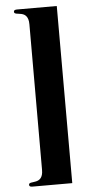

<svg xmlns="http://www.w3.org/2000/svg" viewBox="-60 -734 485 968"><g transform="rotate(-5 182.5 -250.0)"><path d="M265.6 198.2H63.5Q56.6 198.2 52.2 196Q47.9 193.8 47.9 188Q47.9 183.1 50.8 180.9Q53.7 178.7 58.8 177.7Q64 176.8 70.3 176Q76.7 175.3 83.5 173.8Q90.3 172.4 96.7 169.2Q103 166 108.2 159.9Q113.3 153.8 116.5 143.8Q119.6 133.8 119.6 118.2L120.1 -618.2Q120.1 -633.8 116.9 -643.8Q113.8 -653.8 108.6 -659.9Q103.5 -666 97.2 -669.2Q90.8 -672.4 84 -673.8Q77.1 -675.3 70.8 -676Q64.5 -676.8 59.3 -677.7Q54.2 -678.7 51 -680.9Q47.9 -683.1 47.9 -688Q47.9 -693.8 52.5 -696Q57.1 -698.2 64 -698.2H265.6Z"/></g></svg>

Font: XB Zar
Style: Bold Italic
Weight: 700
Italic angle: -12°
Designer: Behnam
Foundry: Irmug
Version: Version 8.005 2009